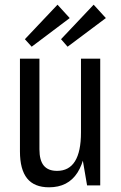

<svg xmlns="http://www.w3.org/2000/svg" viewBox="-20 -790 517 818"><path d="M148 -154Q148 -107 166.5 -84.5Q185 -62 223 -62Q274 -62 299.5 -103Q325 -144 325 -226L350 -295V-238Q350 -117 310 -54.5Q270 8 189 8Q126 8 95.5 -30Q65 -68 65 -145V-540H148ZM407 0H351L325 -152V-540H407ZM277 -713 115 -591 86 -623 225 -770ZM431 -713 268 -591 240 -623 379 -770Z"/></svg>

Font: Pathway Extreme Condensed
Style: Regular
Weight: 400
Width: 3
Version: Version 1.001;gftools[0.9.26]